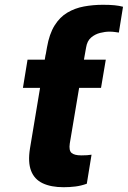

<svg xmlns="http://www.w3.org/2000/svg" viewBox="-20 -780 539 810"><path d="M328.6 -497.1H163.6L178.2 -580.1Q188 -636.7 210.2 -672.4Q232.4 -708 264.2 -726.8Q295.9 -745.6 334.2 -752.7Q372.6 -759.8 414.1 -759.8Q444.3 -759.8 463.4 -757.8Q482.4 -755.9 499 -751.5L481.4 -642.6Q475.1 -643.6 464.6 -645Q454.1 -646.5 441.9 -646.5Q423.3 -646.5 402.1 -641.1Q380.9 -635.7 364.3 -621.6Q347.7 -607.4 343.3 -580.1ZM426.3 -528.3 406.2 -409.2H76.7L96.2 -528.3ZM172.4 -549.8H337.4L274.4 -174.8Q270 -145.5 281.7 -135Q293.5 -124.5 323.2 -124.5Q337.4 -124.5 347.2 -125.2Q356.9 -126 366.2 -127.4L346.2 -4.9Q321.8 3.9 297.9 6.8Q273.9 9.8 248.5 9.8Q195.3 9.8 160.2 -6.8Q125 -23.4 111.1 -59.6Q97.2 -95.7 106.4 -153.3Z"/></svg>

Font: Inter Tight ExtraBold
Style: Italic
Weight: 800
Italic angle: -9.39999°
Designer: Rasmus Andersson
Foundry: rsms
Version: Version 3.004